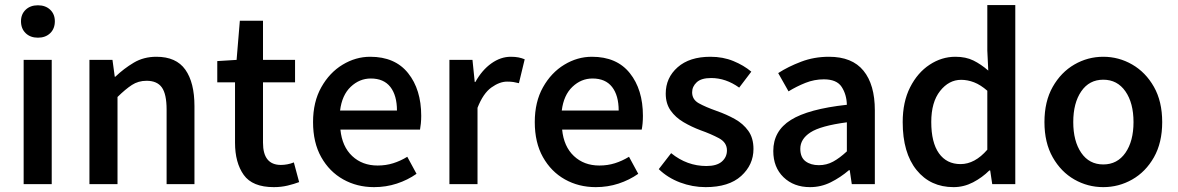

<svg xmlns="http://www.w3.org/2000/svg" viewBox="-20 -749 4791 781"><path d="M76.2 0V-505.4H190.4V0ZM134.3 -595.7Q103.5 -595.7 84.5 -614Q65.4 -632.3 65.4 -662.6Q65.4 -691.4 84.5 -709.5Q103.5 -727.5 134.3 -727.5Q165 -727.5 184.1 -709.5Q203.1 -691.4 203.1 -662.6Q203.1 -632.3 184.1 -614Q165 -595.7 134.3 -595.7Z M343.8 0V-505.4H437.5L446.8 -437H449.2Q483.9 -470.2 524.2 -494.1Q564.5 -518.1 616.2 -518.1Q696.8 -518.1 733.9 -465.6Q771 -413.1 771 -317.4V0H657.7V-303.2Q657.7 -366.2 638.4 -393.3Q619.1 -420.4 576.2 -420.4Q542.5 -420.4 516.4 -403.3Q490.2 -386.2 458 -354.5V0Z M1093.8 12.2Q1006.8 12.2 971.4 -37.6Q936 -87.4 936 -168.5V-414.1H863.8V-500.5L942.4 -505.4L955.6 -664.6H1049.8V-505.4H1180.2V-414.1H1049.8V-168.5Q1049.8 -78.1 1122.6 -78.1Q1135.3 -78.1 1148.7 -80.6Q1162.1 -83 1175.3 -88.4L1196.8 -8.3Q1176.3 -0.5 1149.9 5.9Q1123.5 12.2 1093.8 12.2Z M1501.5 12.2Q1432.1 12.2 1376 -19.3Q1319.8 -50.8 1286.6 -109.9Q1253.4 -168.9 1253.4 -252.4Q1253.4 -334.5 1286.9 -394Q1320.3 -453.6 1373.5 -485.8Q1426.8 -518.1 1485.8 -518.1Q1586.9 -518.1 1640.1 -451.4Q1693.4 -384.8 1693.4 -277.8Q1693.4 -261.7 1691.9 -246.6Q1690.4 -231.4 1688.5 -221.7H1364.7Q1371.6 -152.8 1412.6 -114.3Q1453.6 -75.7 1516.1 -75.7Q1549.8 -75.7 1579.3 -85Q1608.9 -94.2 1636.7 -111.3L1674.3 -42Q1638.2 -16.6 1594.2 -2.2Q1550.3 12.2 1501.5 12.2ZM1363.3 -299.3H1594.7Q1594.7 -360.8 1567.9 -395.3Q1541 -429.7 1488.3 -429.7Q1442.4 -429.7 1406.7 -396Q1371.1 -362.3 1363.3 -299.3Z M1808.1 0V-505.4H1901.9L1911.1 -415.5H1913.6Q1940.9 -464.4 1978.8 -491.2Q2016.6 -518.1 2057.6 -518.1Q2076.2 -518.1 2089.4 -515.4Q2102.5 -512.7 2114.3 -507.8L2090.8 -410.6Q2079.1 -413.6 2068.8 -415.3Q2058.6 -417 2042.5 -417Q2012.2 -417 1978.8 -393.1Q1945.3 -369.1 1922.4 -310.5V0Z M2403.3 12.2Q2334 12.2 2277.8 -19.3Q2221.7 -50.8 2188.5 -109.9Q2155.3 -168.9 2155.3 -252.4Q2155.3 -334.5 2188.7 -394Q2222.2 -453.6 2275.4 -485.8Q2328.6 -518.1 2387.7 -518.1Q2488.8 -518.1 2542 -451.4Q2595.2 -384.8 2595.2 -277.8Q2595.2 -261.7 2593.8 -246.6Q2592.3 -231.4 2590.3 -221.7H2266.6Q2273.4 -152.8 2314.5 -114.3Q2355.5 -75.7 2418 -75.7Q2451.7 -75.7 2481.2 -85Q2510.7 -94.2 2538.6 -111.3L2576.2 -42Q2540 -16.6 2496.1 -2.2Q2452.1 12.2 2403.3 12.2ZM2265.1 -299.3H2496.6Q2496.6 -360.8 2469.7 -395.3Q2442.9 -429.7 2390.1 -429.7Q2344.2 -429.7 2308.6 -396Q2272.9 -362.3 2265.1 -299.3Z M2850.1 12.2Q2796.9 12.2 2746.3 -6.8Q2695.8 -25.9 2659.7 -61L2710 -126Q2774.4 -73.7 2853.5 -73.7Q2895.5 -73.7 2916.3 -91.8Q2937 -109.9 2937 -137.2Q2937 -169.4 2904.5 -186.8Q2872.1 -204.1 2829.6 -219.2Q2793 -232.9 2760.5 -252Q2728 -271 2708 -299.3Q2688 -327.6 2688 -368.2Q2688 -432.6 2736.3 -475.3Q2784.7 -518.1 2869.6 -518.1Q2920.9 -518.1 2963.1 -500.7Q3005.4 -483.4 3036.1 -457.5L2986.8 -392.6Q2932.6 -431.6 2872.6 -431.6Q2832.5 -431.6 2814 -414.3Q2795.4 -397 2795.4 -373.5Q2795.4 -344.2 2822.3 -329.1Q2849.1 -314 2896 -297.4Q2935.1 -283.7 2969 -264.9Q3002.9 -246.1 3023.9 -216.8Q3044.9 -187.5 3044.9 -143.1Q3044.9 -78.6 2994.9 -33.2Q2944.8 12.2 2850.1 12.2Z M3274.9 12.2Q3209 12.2 3167.2 -28.1Q3125.5 -68.4 3125.5 -134.8Q3125.5 -216.3 3196.8 -261Q3268.1 -305.7 3424.8 -322.8Q3423.8 -364.3 3403.8 -395.3Q3383.8 -426.3 3331.1 -426.3Q3292.5 -426.3 3256.3 -411.9Q3220.2 -397.5 3187.5 -377.4L3145.5 -451.7Q3186 -478 3238.8 -498Q3291.5 -518.1 3352.1 -518.1Q3446.3 -518.1 3492.4 -461.4Q3538.6 -404.8 3538.6 -300.3V0H3444.8L3436.5 -56.6H3433.1Q3398.9 -27.3 3359.4 -7.6Q3319.8 12.2 3274.9 12.2ZM3311 -77.1Q3342.3 -77.1 3368.9 -91.6Q3395.5 -106 3424.8 -133.3V-251.5Q3317.9 -237.3 3276.6 -210.4Q3235.4 -183.6 3235.4 -144Q3235.4 -108.9 3256.6 -93Q3277.8 -77.1 3311 -77.1Z M3858.9 12.2Q3764.6 12.2 3708.3 -57.4Q3651.9 -127 3651.9 -252.4Q3651.9 -334.5 3682.1 -394Q3712.4 -453.6 3761.5 -485.8Q3810.5 -518.1 3866.2 -518.1Q3908.7 -518.1 3939.5 -502.9Q3970.2 -487.8 4000 -461.9L3996.1 -543.5V-728.5H4109.9V0H4016.1L4007.8 -55.7H4004.4Q3975.6 -26.9 3938 -7.3Q3900.4 12.2 3858.9 12.2ZM3887.2 -81.5Q3945.3 -81.5 3996.1 -140.1V-379.9Q3968.8 -403.8 3942.4 -414.1Q3916 -424.3 3889.6 -424.3Q3839.8 -424.3 3804 -378.9Q3768.1 -333.5 3768.1 -252.9Q3768.1 -169.4 3799.3 -125.5Q3830.6 -81.5 3887.2 -81.5Z M4467.8 12.2Q4404.8 12.2 4350.3 -18.8Q4295.9 -49.8 4262.2 -109.1Q4228.5 -168.5 4228.5 -252.4Q4228.5 -336.4 4262.2 -395.8Q4295.9 -455.1 4350.3 -486.6Q4404.8 -518.1 4467.8 -518.1Q4530.8 -518.1 4585.4 -486.6Q4640.1 -455.1 4673.8 -395.8Q4707.5 -336.4 4707.5 -252.4Q4707.5 -168.5 4673.8 -109.1Q4640.1 -49.8 4585.4 -18.8Q4530.8 12.2 4467.8 12.2ZM4467.8 -80.1Q4524.9 -80.1 4557.9 -127.4Q4590.8 -174.8 4590.8 -252.4Q4590.8 -330.1 4557.9 -377.4Q4524.9 -424.8 4467.8 -424.8Q4410.6 -424.8 4378.2 -377.4Q4345.7 -330.1 4345.7 -252.4Q4345.7 -174.8 4378.2 -127.4Q4410.6 -80.1 4467.8 -80.1Z"/></svg>

Font: Akatab
Style: Bold
Weight: 700
Designer: SIL Global
Foundry: SIL Global
Version: Version 4.100